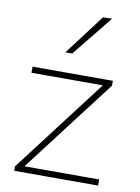

<svg xmlns="http://www.w3.org/2000/svg" viewBox="-87 -838 656 897"><g transform="rotate(10 241.0 -389.5)"><path d="M44 0V-21Q90.5 -82 135.2 -140.5Q180 -199 218.5 -250L397 -484L404 -465H284Q254.5 -465 213.8 -465Q173 -465 128.5 -465Q84 -465 44 -465V-494H425V-471Q404 -443.5 375.8 -406.5Q347.5 -369.5 317.2 -330Q287 -290.5 260 -255L80 -19L75 -29H208Q238 -29 278.5 -29Q319 -29 362 -29Q405 -29 442 -29V0ZM183 -586Q219.5 -634 256 -682.5Q292.5 -731 328 -778L371 -779Q345 -746.5 319 -714.5Q293 -682.5 267.5 -650.8Q242 -619 216 -587Z"/></g></svg>

Font: Commissioner Thin
Style: Regular
Weight: 100
Designer: Kostas Bartsokas
Foundry: Kostas Bartsokas
Version: Version 1.001;gftools[0.9.23]